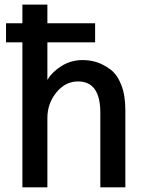

<svg xmlns="http://www.w3.org/2000/svg" viewBox="-20 -805 623 825"><path d="M5.9 -623V-705.1H76.2V-785.2H183.6V-705.1H388.7V-623H183.6V-462.9H184.6Q204.1 -496.1 244.6 -521.5Q285.2 -546.9 335 -546.9Q367.2 -546.9 396 -537.6Q424.8 -528.3 454.1 -506.8Q483.4 -485.4 501 -440.4Q518.6 -395.5 518.6 -333V0H411.1V-320.3Q411.1 -455.1 315.4 -455.1Q260.7 -455.1 222.2 -407.7Q183.6 -360.4 183.6 -297.9V0H76.2V-623Z"/></svg>

Font: Gothic A1 SemiBold
Style: Regular
Weight: 600
Version: Version 2.50